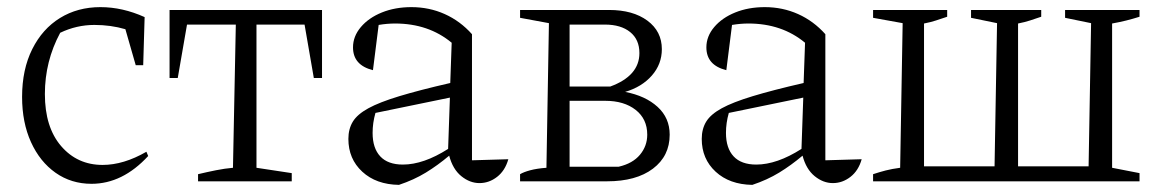

<svg xmlns="http://www.w3.org/2000/svg" viewBox="-20 -509 3252 539"><path d="M237 7Q180 7 136 -24Q92 -55 67 -110Q42 -165 42 -237Q42 -314 70.5 -371Q99 -428 148.5 -458.5Q198 -489 262 -489Q324 -489 386 -461L382 -326H361L332 -427Q291 -439 245 -439Q195 -439 149 -417Q106 -337 106 -245Q106 -152 151.5 -99Q197 -46 268 -46Q327 -46 391 -83L396 -71Q324 7 237 7Z M884 -481V-290H861L835 -440H700V-38L799 -23V0H536V-20Q561 -26 586 -31Q611 -36 634 -38L642 -440H505L479 -290H456V-481Z M1100 10Q1036 9 997 -27Q958 -63 958 -119Q958 -147 970.5 -167.5Q983 -188 1014 -205Q1045 -222 1101 -239Q1157 -256 1244 -276L1248 -389Q1183 -443 1089 -443Q1067 -443 1043 -439L1027 -312Q971 -326 971 -376Q971 -407 993 -433Q1015 -459 1052 -474Q1089 -489 1135 -489Q1185 -489 1228.5 -469.5Q1272 -450 1305 -413V-59L1407 -62Q1398 -30 1375.5 -12.5Q1353 5 1326 5Q1299 5 1275 -14.5Q1251 -34 1241 -72Q1209 -45 1175.5 -24.5Q1142 -4 1100 10ZM1026 -136Q1026 -93 1047.5 -70Q1069 -47 1111 -47Q1169 -47 1238 -91L1243 -235L1034 -192Q1026 -164 1026 -136Z M1440 0V-20Q1450 -26 1468.5 -31Q1487 -36 1514 -38L1521 -444L1440 -459V-481H1690Q1757 -481 1797.5 -451Q1838 -421 1838 -371Q1838 -329 1810 -297Q1782 -265 1735 -251Q1792 -240 1826 -209Q1860 -178 1860 -131Q1860 -71 1813 -35.5Q1766 0 1684 0ZM1678 -440H1579V-266H1693Q1775 -296 1775 -360Q1775 -398 1749 -419Q1723 -440 1678 -440ZM1679 -226H1579V-41H1717Q1756 -50 1776.5 -74.5Q1797 -99 1797 -131Q1797 -175 1764.5 -200.5Q1732 -226 1679 -226Z M2092 10Q2028 9 1989 -27Q1950 -63 1950 -119Q1950 -147 1962.5 -167.5Q1975 -188 2006 -205Q2037 -222 2093 -239Q2149 -256 2236 -276L2240 -389Q2175 -443 2081 -443Q2059 -443 2035 -439L2019 -312Q1963 -326 1963 -376Q1963 -407 1985 -433Q2007 -459 2044 -474Q2081 -489 2127 -489Q2177 -489 2220.5 -469.5Q2264 -450 2297 -413V-59L2399 -62Q2390 -30 2367.5 -12.5Q2345 5 2318 5Q2291 5 2267 -14.5Q2243 -34 2233 -72Q2201 -45 2167.5 -24.5Q2134 -4 2092 10ZM2018 -136Q2018 -93 2039.5 -70Q2061 -47 2103 -47Q2161 -47 2230 -91L2235 -235L2026 -192Q2018 -164 2018 -136Z M2431 0V-20Q2449 -26 2466.5 -30.5Q2484 -35 2507 -38L2514 -444L2431 -459V-481H2639V-462Q2621 -456 2607.5 -451.5Q2594 -447 2574 -443V-42H2772L2779 -444L2706 -459V-481H2903V-462Q2885 -456 2871.5 -451.5Q2858 -447 2838 -443V-42H3036L3043 -444L2970 -459V-481H3179V-462Q3160 -456 3142 -451.5Q3124 -447 3102 -443V-38L3179 -23V0Z"/></svg>

Font: Piazzolla Light
Style: Regular
Weight: 300
Designer: Juan Pablo del Peral
Foundry: Huerta Tipografica
Version: Version 1.330